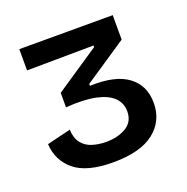

<svg xmlns="http://www.w3.org/2000/svg" viewBox="-83 -744 544 560"><g transform="rotate(-20 188.5 -464.0)"><path d="M178 -262Q97 -262 58.5 -293.5Q20 -325 17 -377L91 -395Q92 -368 104.5 -352.5Q117 -337 137 -331Q157 -325 179 -325Q216 -325 241.5 -340.5Q267 -356 267 -388Q267 -414 249 -431.5Q231 -449 195 -456.5Q159 -464 103 -460V-505L240 -597V-602L33 -600V-666H323V-590L190 -501V-495Q269 -498 308.5 -468.5Q348 -439 348 -385Q348 -329 305.5 -295.5Q263 -262 178 -262Z"/></g></svg>

Font: Bricolage Grotesque 72pt
Style: Regular
Weight: 400
Version: Version 1.001;gftools[0.9.33.dev8+g029e19f]